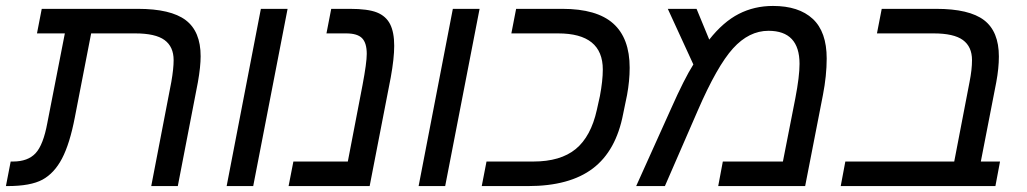

<svg xmlns="http://www.w3.org/2000/svg" viewBox="-40 -629 3470 649"><path d="M471.2 0 539.1 -352.1Q546.9 -396.5 546.9 -425.8Q546.9 -471.2 516.1 -493.7Q485.4 -516.1 417 -516.1H268.1L212.9 -231.9Q195.8 -143.1 169.7 -93.3Q143.6 -43.5 103.5 -21.7Q63.5 0 -15.1 0H-20L-3.9 -83H3.9Q54.2 -83 80.3 -111.1Q106.4 -139.2 120.1 -213.9L179.2 -516.1H85L101.1 -599.1H425.8Q537.1 -599.1 587.6 -561Q638.2 -522.9 638.2 -439Q638.2 -403.8 628.9 -351.1L561 0Z M841.8 -599.1H932.1L815.9 0H726.1Z M1209.5 0H935.5L951.7 -83H1135.7L1185.5 -341.8Q1199.7 -417 1199.7 -446.8Q1199.7 -483.9 1183.8 -500Q1168 -516.1 1129.9 -516.1H1063.5L1079.6 -599.1H1142.6Q1203.6 -599.1 1234.1 -586.9Q1264.6 -574.7 1278.6 -547.4Q1292.5 -520 1292.5 -474.1Q1292.5 -431.6 1280.8 -367.2Z M1490.7 -599.1H1581.1L1464.8 0H1375Z M1744.6 0H1588.4L1604.5 -83H1762.7Q1854.5 -83 1906 -125.2Q1957.5 -167.5 1977.5 -257.8L1987.8 -304.2Q1997.6 -356.4 1997.6 -394Q1997.6 -516.1 1846.7 -516.1H1688.5L1704.6 -599.1H1860.8Q1977.1 -599.1 2032.7 -549.6Q2088.4 -500 2088.4 -399.9Q2088.4 -356 2079.6 -308.1L2066.4 -244.1Q2042.5 -119.1 1963.9 -59.6Q1885.3 0 1744.6 0Z M2572.8 -608.9Q2660.2 -608.9 2707.3 -565.2Q2754.4 -521.5 2754.4 -431.2Q2754.4 -373.5 2741.7 -308.1L2681.6 0H2387.7L2403.3 -83H2606.4L2648.4 -296.9Q2662.6 -370.6 2662.6 -413.1Q2662.6 -524.9 2557.6 -524.9Q2491.7 -524.9 2437.7 -465.3Q2383.8 -405.8 2318.4 -254.9L2207.5 0H2110.4L2228.5 -262.2Q2273.4 -363.3 2303.7 -411.1L2217.3 -599.1H2314.5L2357.4 -495.1Q2404.8 -555.2 2457.3 -582Q2509.8 -608.9 2572.8 -608.9Z M2924.3 -516.1 2940.4 -599.1H3124.5Q3236.3 -599.1 3286.4 -560.8Q3336.4 -522.5 3336.4 -438Q3336.4 -398.4 3327.6 -351.1L3275.4 -83H3340.3L3324.7 0H2801.8L2817.4 -83H3185.5L3237.3 -352.1Q3245.6 -393.6 3245.6 -425.8Q3245.6 -471.2 3214.8 -493.7Q3184.1 -516.1 3115.7 -516.1Z"/></svg>

Font: Liberation Sans
Style: Italic
Weight: 400
Italic angle: -12°
Designer: Steve Matteson
Foundry: Ascender Corporation
Version: Version 2.1.5